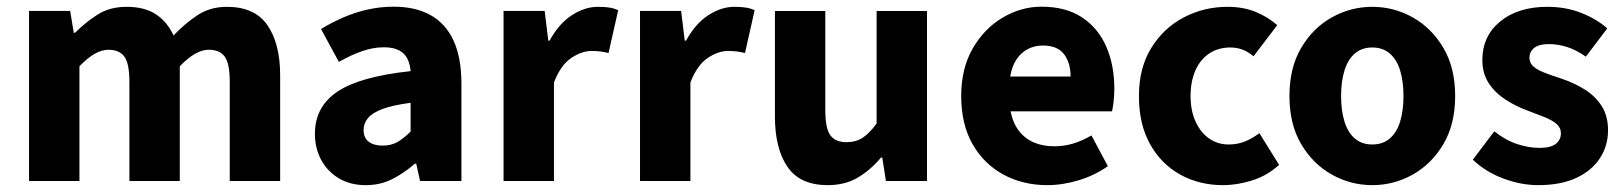

<svg xmlns="http://www.w3.org/2000/svg" viewBox="-20 -528 4738 560"><path d="M64.7 0V-496.1H184.6L195.2 -432.5H198.9Q229.4 -463.1 264.9 -485.6Q300.3 -508.1 349.2 -508.1Q401.6 -508.1 434.6 -486.4Q467.6 -464.7 486.2 -424.6Q519.1 -459.2 556 -483.7Q592.9 -508.1 641.9 -508.1Q722.8 -508.1 760 -454.6Q797.1 -401 797.1 -308V0H650.1V-289.2Q650.1 -342.8 635.4 -362.9Q620.6 -382.9 588.8 -382.9Q570.1 -382.9 549.2 -371.3Q528.3 -359.6 504.4 -334.7V0H357.4V-289.2Q357.4 -342.8 342.7 -362.9Q327.9 -382.9 296.1 -382.9Q257.8 -382.9 211.7 -334.7V0Z M1046.8 12Q1001.5 12 968.2 -8Q935 -27.9 916.7 -61.8Q898.5 -95.7 898.5 -137.6Q898.5 -216.9 964.5 -261Q1030.5 -305 1177.6 -320.5Q1176 -341.6 1168 -357.2Q1160 -372.9 1143.2 -381.5Q1126.5 -390.1 1099.6 -390.1Q1068.7 -390.1 1036.7 -379Q1004.7 -368 968.4 -347.4L916.3 -443.4Q947.8 -462.6 982 -477.4Q1016.2 -492.2 1052.8 -500.3Q1089.4 -508.5 1128.4 -508.5Q1191.6 -508.5 1235.7 -484Q1279.8 -459.5 1302.8 -409.7Q1325.8 -360 1325.8 -283.7V0H1205.2L1194 -50.6H1190Q1158.7 -23.2 1123.9 -5.6Q1089.1 12 1046.8 12ZM1096.2 -103.3Q1121.2 -103.3 1139.8 -114.1Q1158.4 -124.9 1177.6 -144.3V-228.2Q1125.1 -221.3 1095.2 -210Q1065.4 -198.6 1052.9 -183.2Q1040.5 -167.8 1040.5 -149Q1040.5 -125.8 1055.6 -114.5Q1070.7 -103.3 1096.2 -103.3Z M1448.7 0V-496.1H1568.6L1579.2 -409.4H1582.9Q1610.2 -459.2 1648 -483.7Q1685.7 -508.1 1723.8 -508.1Q1744.9 -508.1 1758.8 -505.7Q1772.6 -503.3 1783 -498.1L1754.9 -373.3Q1742.6 -376.3 1732 -377.8Q1721.4 -379.3 1705 -379.3Q1676.9 -379.3 1646.3 -359Q1615.6 -338.7 1595.7 -287.5V0Z M1846.7 0V-496.1H1966.6L1977.2 -409.4H1980.9Q2008.2 -459.2 2046 -483.7Q2083.7 -508.1 2121.8 -508.1Q2142.9 -508.1 2156.8 -505.7Q2170.6 -503.3 2181 -498.1L2152.9 -373.3Q2140.6 -376.3 2130 -377.8Q2119.4 -379.3 2103 -379.3Q2074.9 -379.3 2044.3 -359Q2013.6 -338.7 1993.7 -287.5V0Z M2394 12Q2313.3 12 2276.7 -41.5Q2240.2 -95 2240.2 -188V-496H2387.1V-207Q2387.1 -153.2 2402 -133.3Q2416.9 -113.3 2448.5 -113.3Q2476 -113.3 2495.8 -126Q2515.5 -138.6 2536.8 -167.9V-496H2683.7V0H2564L2553.3 -68.6H2549.7Q2518.8 -31.8 2481.7 -9.9Q2444.5 12 2394 12Z M3034.5 12Q2963.7 12 2906.7 -18.8Q2849.8 -49.6 2816.6 -107.6Q2783.5 -165.7 2783.5 -248.2Q2783.5 -328.8 2817.4 -387.1Q2851.2 -445.4 2904.9 -476.9Q2958.6 -508.5 3017.8 -508.5Q3088.7 -508.5 3135.9 -477.3Q3183.1 -446.1 3206.6 -392Q3230.1 -337.9 3230.1 -270Q3230.1 -249.8 3228 -232.1Q3226 -214.5 3223.5 -203.3H2927.5Q2934.6 -168.4 2952.2 -145.9Q2969.8 -123.3 2996 -112.3Q3022.1 -101.3 3055 -101.3Q3083.6 -101.3 3110.4 -109.4Q3137.2 -117.6 3163.4 -133L3211.2 -43.4Q3173.8 -16.7 3126.5 -2.3Q3079.1 12 3034.5 12ZM2926.4 -304.7H3102.6Q3102.6 -344.7 3083.4 -370Q3064.3 -395.2 3021.4 -395.2Q2998.4 -395.2 2978.6 -385.3Q2958.8 -375.4 2945.1 -355.2Q2931.4 -335 2926.4 -304.7Z M3547.2 12Q3477.9 12 3422.4 -18.7Q3366.9 -49.5 3334.4 -107.5Q3301.9 -165.6 3301.9 -247.9Q3301.9 -330.4 3338.1 -388.5Q3374.2 -446.7 3433 -477.4Q3491.8 -508.1 3560.4 -508.1Q3606.2 -508.1 3642.1 -493.4Q3678 -478.7 3705.3 -454.7L3636.2 -363.9Q3619.2 -377.8 3603.1 -383.6Q3587 -389.5 3568.6 -389.5Q3533.3 -389.5 3507.1 -372.1Q3480.9 -354.7 3466.7 -322.8Q3452.5 -290.8 3452.5 -247.9Q3452.5 -205 3467.2 -173.1Q3481.9 -141.2 3506.8 -123.9Q3531.7 -106.6 3563.7 -106.6Q3589.8 -106.6 3611.9 -115.7Q3633.9 -124.8 3653.2 -139.6L3710.7 -47.1Q3675 -14.9 3631.3 -1.5Q3587.6 12 3547.2 12Z M3982.5 12Q3919.8 12 3864.7 -18.7Q3809.6 -49.5 3775.2 -107.5Q3740.9 -165.6 3740.9 -247.9Q3740.9 -330.4 3775.2 -388.5Q3809.6 -446.7 3864.7 -477.4Q3919.8 -508.1 3982.5 -508.1Q4045.3 -508.1 4100.3 -477.4Q4155.3 -446.7 4189.8 -388.5Q4224.2 -330.4 4224.2 -247.9Q4224.2 -165.6 4189.8 -107.5Q4155.3 -49.5 4100.3 -18.7Q4045.3 12 3982.5 12ZM3982.5 -106.6Q4012.9 -106.6 4033.3 -123.9Q4053.7 -141.2 4063.6 -173.1Q4073.5 -205 4073.5 -247.9Q4073.5 -290.8 4063.6 -322.8Q4053.7 -354.7 4033.3 -372.1Q4012.9 -389.5 3982.5 -389.5Q3952.1 -389.5 3931.8 -372.1Q3911.5 -354.7 3901.5 -322.8Q3891.5 -290.8 3891.5 -247.9Q3891.5 -205 3901.5 -173.1Q3911.5 -141.2 3931.8 -123.9Q3952.1 -106.6 3982.5 -106.6Z M4466.3 12Q4416.7 12 4365 -7.2Q4313.2 -26.5 4275.8 -62.2L4338.3 -144.9Q4372.4 -118.2 4405.9 -107.5Q4439.3 -96.7 4469.9 -96.7Q4502.8 -96.7 4517.7 -108.4Q4532.6 -120 4532.6 -139.4Q4532.6 -155.8 4519.5 -166.9Q4506.3 -178 4484.6 -186.6Q4462.9 -195.3 4435.7 -205.3Q4400.3 -218.3 4370.3 -238Q4340.2 -257.7 4321.8 -286Q4303.5 -314.3 4303.5 -352.8Q4303.5 -422.6 4355.6 -465.4Q4407.7 -508.1 4493 -508.1Q4546.8 -508.1 4591.6 -490.5Q4636.3 -472.9 4667.9 -445.3L4605.4 -362.7Q4578.1 -382.1 4551.1 -390.8Q4524.1 -399.4 4497.6 -399.4Q4468.9 -399.4 4454.9 -388.4Q4440.9 -377.5 4440.9 -359.8Q4440.9 -345.6 4450.8 -335.7Q4460.6 -325.9 4481.1 -317.5Q4501.7 -309.1 4533.2 -299Q4571.2 -286.4 4602.4 -266.8Q4633.6 -247.2 4651.9 -218.2Q4670.1 -189.2 4670.1 -148Q4670.1 -103.1 4646.7 -66.9Q4623.4 -30.8 4578.1 -9.4Q4532.8 12 4466.3 12Z"/></svg>

Font: Source Sans Variable
Style: Regular
Weight: 200
Designer: Paul D. Hunt
Foundry: Adobe Systems Incorporated
Version: Version 3.006;hotconv 1.0.111;makeotfexe 2.5.65597